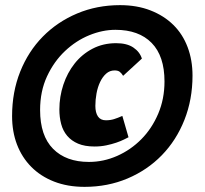

<svg xmlns="http://www.w3.org/2000/svg" viewBox="-20 -713 797 747"><path d="M27 -261Q27 -355 58.5 -434Q90 -513 146.5 -570.5Q203 -628 280 -660.5Q357 -693 447 -693Q513 -693 565.5 -672.5Q618 -652 654.5 -616Q691 -580 710 -529.5Q729 -479 729 -419Q729 -326 697.5 -246.5Q666 -167 609.5 -109Q553 -51 476 -18.5Q399 14 309 14Q243 14 190.5 -6.5Q138 -27 101.5 -64Q65 -101 46 -151Q27 -201 27 -261ZM429 -597Q379 -597 327.5 -576Q276 -555 233 -514.5Q190 -474 163 -416Q136 -358 136 -285Q136 -185 186.5 -134Q237 -83 326 -83Q383 -83 436 -106.5Q489 -130 530 -171.5Q571 -213 595.5 -270.5Q620 -328 620 -396Q620 -495 570 -546Q520 -597 429 -597ZM480 -179Q474 -176 462 -170Q450 -164 432.5 -158Q415 -152 393.5 -147.5Q372 -143 348 -143Q310 -143 284 -154Q258 -165 241.5 -184.5Q225 -204 218 -230.5Q211 -257 211 -287Q211 -337 226.5 -383.5Q242 -430 270.5 -466Q299 -502 340 -523.5Q381 -545 432 -545Q474 -545 499 -528Q524 -511 532 -485L459 -418Q453 -428 446 -433.5Q439 -439 426 -439Q407 -439 393 -426.5Q379 -414 369.5 -394Q360 -374 355.5 -349.5Q351 -325 351 -301Q351 -275 361 -260Q371 -245 392 -245Q409 -245 423.5 -249.5Q438 -254 456 -262Z"/></svg>

Font: Amaranth
Style: Bold Italic
Weight: 700
Italic angle: -12°
Designer: Gesine Todt
Foundry: Gesine Todt
Version: Version 1.001